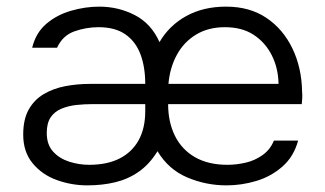

<svg xmlns="http://www.w3.org/2000/svg" viewBox="-20 -553 980 579"><path d="M243 6Q196 6 151.5 -10Q107 -26 78.5 -60.5Q50 -95 50 -147Q50 -193 66.5 -222.5Q83 -252 111.5 -269Q140 -286 176 -293Q212 -300 251 -300H418Q418 -351 403.5 -389.5Q389 -428 358 -449.5Q327 -471 277 -471Q240 -471 204.5 -458.5Q169 -446 152 -409H77Q88 -454 119.5 -481Q151 -508 194 -520.5Q237 -533 279 -533Q337 -533 386.5 -507.5Q436 -482 461 -426Q490 -476 541.5 -504.5Q593 -533 662 -533Q733 -533 783.5 -499Q834 -465 862 -406.5Q890 -348 891 -276Q892 -267 891.5 -257.5Q891 -248 890 -239H487Q487 -185 507.5 -143.5Q528 -102 568 -79Q608 -56 666 -56Q693 -56 721 -62.5Q749 -69 772 -85.5Q795 -102 806 -129H879Q866 -81 832 -51Q798 -21 753.5 -7.5Q709 6 663 6Q601 6 544.5 -18Q488 -42 455 -97Q431 -58 399 -35.5Q367 -13 328 -3.5Q289 6 243 6ZM249 -56Q303 -56 340.5 -75Q378 -94 398 -130Q418 -166 418 -218V-239H258Q235 -239 211 -236.5Q187 -234 166 -225.5Q145 -217 133 -199.5Q121 -182 121 -152Q121 -117 140 -96Q159 -75 188.5 -65.5Q218 -56 249 -56ZM488 -300H820Q819 -348 799.5 -386.5Q780 -425 745 -448Q710 -471 658 -471Q608 -471 571 -448.5Q534 -426 513 -387Q492 -348 488 -300Z"/></svg>

Font: Onest Light
Style: Regular
Weight: 300
Designer: Dmitri Voloshin, Andrey Kudryavtsev
Foundry: Dmitri Voloshin, Andrey Kudryavtsev
Version: Version 1.000;gftools[0.9.33]